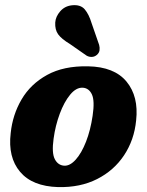

<svg xmlns="http://www.w3.org/2000/svg" viewBox="-20 -732 583 763"><path d="M330 -468.5Q434.5 -466.5 483 -407.5Q531.5 -348.5 521 -253.5Q513.5 -176 473.2 -115.2Q433 -54.5 366 -20.5Q299 13.5 211 11.5Q108.5 8.5 59.8 -49.2Q11 -107 22.5 -203Q30 -276 65.8 -337Q101.5 -398 167.2 -434.2Q233 -470.5 330 -468.5ZM235.5 -73.5Q258.5 -72.5 281.2 -98Q304 -123.5 321.8 -168.8Q339.5 -214 348 -271.5Q357 -331.5 345.2 -356.8Q333.5 -382 308.5 -383.5Q282.5 -384.5 258.8 -355.8Q235 -327 217.5 -280Q200 -233 193 -181Q185 -124 197.8 -99.5Q210.5 -75 235.5 -73.5ZM344 -640 374 -553.5Q377 -542.5 375.5 -532Q374 -521.5 364.5 -513.5Q355.5 -506 344.5 -505.8Q333.5 -505.5 324 -511L258 -557Q224 -577.5 211 -595.8Q198 -614 199.5 -642.5Q201 -666 219.2 -687Q237.5 -708 266 -711Q300 -714.5 316.8 -694.8Q333.5 -675 344 -640Z"/></svg>

Font: Fraunces 72pt SuperSoft
Style: Bold Italic
Weight: 700
Italic angle: -16°
Version: Version 1.000;[0bf87f6ff]